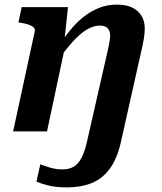

<svg xmlns="http://www.w3.org/2000/svg" viewBox="-20 -570 704 833"><path d="M37 0H184L266 -386L259 -390L275 -539H74L60 -473L71 -471Q91 -468 105 -463Q119 -458 126 -451Q133 -444 131 -435ZM358 42Q348 87 334 114Q320 141 300 153Q280 165 250 165Q230 165 212 161Q194 157 179.5 151.5Q165 146 155 143L138 218Q153 225 187 234Q221 243 270 243Q332 243 378.5 224Q425 205 457 161Q489 117 505 44L593 -348Q600 -377 604 -401.5Q608 -426 608 -447Q608 -478 594 -501Q580 -524 554 -537Q528 -550 488 -550Q445 -550 409 -535.5Q373 -521 341 -495.5Q309 -470 280 -433.5Q251 -397 222 -354L230 -307Q265 -355 295.5 -389Q326 -423 355.5 -441Q385 -459 413 -459Q437 -459 447.5 -447Q458 -435 458 -416Q458 -408 456.5 -398.5Q455 -389 453 -377Q451 -365 447 -349Z"/></svg>

Font: Roboto Serif 20pt SemiBold
Style: Italic
Weight: 600
Italic angle: -10°
Version: Version 1.007